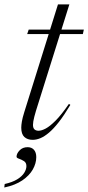

<svg xmlns="http://www.w3.org/2000/svg" viewBox="-52 -628 403 876"><path d="M72 -472.5 79 -493H330.5L326 -472.5ZM112 -122Q107.5 -107 104.5 -95.2Q101.5 -83.5 100 -74.5Q98.5 -65.5 98.5 -58.5Q98.5 -44 105.2 -37.8Q112 -31.5 124 -31.5Q137.5 -31.5 156.5 -41.5Q175.5 -51.5 201.8 -77.8Q228 -104 262.5 -154L269 -149.5Q240.5 -102 216.5 -71.2Q192.5 -40.5 171.5 -22.8Q150.5 -5 132.2 2.5Q114 10 97 10Q73.5 10 59.2 -3Q45 -16 45 -45.5Q45 -57 47.8 -73.5Q50.5 -90 58.5 -115.5L212.5 -608H264.5ZM23.5 87Q23.5 72.5 37.5 58Q51.5 43.5 74 43.5Q92.5 43.5 103 55.5Q113.5 67.5 113.5 89Q113.5 117 97.8 145Q82 173 49.8 195Q17.5 217 -32.5 227.5L-30.5 211.5Q5 203.5 26.8 190Q48.5 176.5 58.5 160.5Q68.5 144.5 68.5 130Q68.5 114 57.2 107Q46 100 34.8 96.2Q23.5 92.5 23.5 87Z"/></svg>

Font: Newsreader 60pt Light
Style: Italic
Weight: 300
Italic angle: -17°
Designer: Hugues Gentile
Foundry: Production Type
Version: Version 1.003